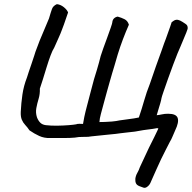

<svg xmlns="http://www.w3.org/2000/svg" viewBox="-20 -671 924 925"><path d="M835 -413Q827 -393 814.5 -360Q802 -327 789.5 -291.5Q777 -256 768 -230Q759 -204 758 -198Q757 -190 752.5 -174.5Q748 -159 743 -143Q738 -127 735 -116Q747 -117 760 -120Q773 -123 790 -123Q829 -123 836 -102.5Q843 -82 824 -43Q817 -28 811.5 -14Q806 0 798 13Q790 29 779 50Q768 71 756.5 95Q745 119 734.5 143Q724 167 714 189Q710 199 704.5 210.5Q699 222 689 229Q680 236 671 233Q662 230 652 226Q639 221 635 212Q631 203 632 190Q634 175 641.5 162Q649 149 654 134L698 40Q701 34 708 20Q715 6 723 -10Q731 -26 736.5 -38Q742 -50 743 -52Q741 -53 738.5 -53.5Q736 -54 733 -53Q729 -52 715.5 -50Q702 -48 688.5 -46.5Q675 -45 670 -44L630 -37Q614 -35 594 -33Q574 -31 560 -29Q555 -28 537.5 -26Q520 -24 497.5 -22Q475 -20 454 -17.5Q433 -15 420 -14Q408 -11 383.5 -11.5Q359 -12 340 -8Q333 -7 315.5 -6.5Q298 -6 278 -6Q258 -6 242 -6Q226 -6 222 -6Q193 -5 169 -16Q145 -27 122 -43Q112 -58 101.5 -69Q91 -80 85 -94.5Q79 -109 80 -132Q82 -174 88 -215.5Q94 -257 110 -298Q112 -306 118.5 -324.5Q125 -343 132 -364Q139 -385 144.5 -401.5Q150 -418 151 -422L171 -475L216 -582Q225 -613 230.5 -628Q236 -643 254 -651Q272 -649 287.5 -636.5Q303 -624 308 -611L288 -553Q284 -543 278 -526.5Q272 -510 264 -492.5Q256 -475 250 -461Q244 -447 241 -441Q233 -429 223.5 -403.5Q214 -378 204.5 -347Q195 -316 186.5 -288.5Q178 -261 172 -244Q173 -218 166 -195Q159 -172 155 -150Q151 -128 158 -106Q164 -90 174 -80Q184 -70 201 -68Q226 -65 256 -65.5Q286 -66 311 -68Q336 -70 346 -72Q354 -75 363 -74.5Q372 -74 380 -74Q381 -83 386 -107Q391 -131 399.5 -162.5Q408 -194 416.5 -227.5Q425 -261 433 -289.5Q441 -318 447 -335Q452 -353 457 -370Q462 -387 465 -401Q468 -412 477 -436.5Q486 -461 496 -488.5Q506 -516 513.5 -537.5Q521 -559 521 -563Q522 -575 529 -582Q536 -589 547 -591Q565 -586 580 -578.5Q595 -571 601 -552Q586 -518 572.5 -482.5Q559 -447 547 -408Q538 -377 532 -356.5Q526 -336 520.5 -318.5Q515 -301 508 -275Q502 -253 494.5 -227Q487 -201 480 -174Q472 -144 466 -122Q460 -100 459 -83Q467 -83 484.5 -83.5Q502 -84 519 -85.5Q536 -87 540 -88Q542 -89 556 -91Q570 -93 589 -95.5Q608 -98 625 -100.5Q642 -103 649 -105Q663 -146 674.5 -186.5Q686 -227 702 -267Q708 -284 715.5 -306Q723 -328 731 -351Q735 -363 742.5 -383Q750 -403 757.5 -424.5Q765 -446 771 -463Q777 -480 779 -484Q781 -489 787 -506.5Q793 -524 799.5 -541.5Q806 -559 807 -564Q819 -574 828 -575.5Q837 -577 847.5 -572Q858 -567 875 -555Q886 -548 884 -532Q883 -528 877.5 -514Q872 -500 864 -481.5Q856 -463 848.5 -444.5Q841 -426 835 -413Z"/></svg>

Font: Caveat Medium
Style: Regular
Weight: 500
Designer: Pablo Impallari
Foundry: Pablo Impallari
Version: Version 2.000